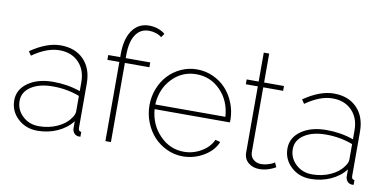

<svg xmlns="http://www.w3.org/2000/svg" viewBox="-71 -950 2365 1171"><g transform="rotate(10 1111.0 -365.0)"><path d="M37.1 -148.9Q37.1 -216.3 97.4 -258.5Q157.7 -300.8 252.9 -300.8Q342.8 -300.8 420.9 -272.9V-328.1Q420.9 -404.8 376 -450.9Q331.1 -497.1 256.8 -497.1Q179.2 -497.1 89.8 -434.1L73.2 -459Q173.3 -527.8 258.8 -527.8Q349.1 -527.8 402.1 -473.4Q455.1 -418.9 455.1 -326.2V-51.8Q455.1 -29.8 473.1 -29.8V0Q459 1.5 454.1 -1Q440.4 -3.9 432.1 -15.4Q423.8 -26.9 422.9 -42V-86.9Q387.2 -41 330.3 -15.6Q273.4 9.8 208 9.8Q135.3 9.8 86.2 -36.1Q37.1 -82 37.1 -148.9ZM402.8 -104Q420.9 -126.5 420.9 -147.9V-243.2Q343.8 -272.9 254.9 -272.9Q171.9 -272.9 120.8 -239.5Q69.8 -206.1 69.8 -150.9Q69.8 -96.2 110.6 -57.6Q151.4 -19 211.9 -19Q272.9 -19 325 -42.5Q377 -65.9 402.8 -104Z M627.9 0V-490.2H553.7V-520H627.9V-539.1Q627.9 -633.3 665.5 -686.8Q703.1 -740.2 770 -740.2Q798.8 -740.2 825.7 -730.7Q852.5 -721.2 868.7 -706.1L852.1 -683.1Q839.4 -694.8 817.9 -701.9Q796.4 -709 773.9 -709Q720.2 -709 691.2 -665Q662.1 -621.1 662.1 -539.1V-520H814V-490.2H662.1V0Z M1107.4 9.8Q1055.7 9.8 1008.5 -12.2Q961.4 -34.2 927.7 -70.8Q894 -107.4 874.3 -157.7Q854.5 -208 854.5 -263.2Q854.5 -316.9 873.8 -366Q893.1 -415 926.3 -450.4Q959.5 -485.8 1005.6 -506.8Q1051.8 -527.8 1103.5 -527.8Q1156.2 -527.8 1203.1 -506.6Q1250 -485.4 1283.4 -449.2Q1316.9 -413.1 1336.4 -363.5Q1356 -314 1356.4 -259.8Q1356.4 -249 1355.5 -244.1H889.6Q897 -148.9 960 -84Q1022.9 -19 1109.4 -19Q1166.5 -19 1216.6 -48.3Q1266.6 -77.6 1287.6 -124L1318.4 -116.2Q1296.9 -61.5 1237.1 -25.9Q1177.2 9.8 1107.4 9.8ZM888.7 -272.9H1322.8Q1316.4 -371.1 1254.4 -434.6Q1192.4 -498 1104.5 -498Q1016.6 -498 955.1 -434.1Q893.6 -370.1 888.7 -272.9Z M1682.1 -23.9Q1681.6 -23.9 1675.3 -20.3Q1668.9 -16.6 1660.2 -12.7Q1651.4 -8.8 1639.4 -4.6Q1627.4 -0.5 1612.1 2.2Q1596.7 4.9 1581.1 4.9Q1540.5 4.9 1512.9 -18.3Q1485.4 -41.5 1485.4 -81.1V-490.2H1411.1V-520H1485.4V-699.2H1519V-520H1642.1V-490.2H1519V-85.9Q1521 -58.1 1540.5 -42.5Q1560.1 -26.9 1587.4 -26.9Q1606.9 -26.9 1626.7 -32.7Q1646.5 -38.6 1656.7 -43.9Q1667 -49.3 1669.4 -51.8Z M1729 -148.9Q1729 -216.3 1789.3 -258.5Q1849.6 -300.8 1944.8 -300.8Q2034.7 -300.8 2112.8 -272.9V-328.1Q2112.8 -404.8 2067.9 -450.9Q2022.9 -497.1 1948.7 -497.1Q1871.1 -497.1 1781.7 -434.1L1765.1 -459Q1865.2 -527.8 1950.7 -527.8Q2041 -527.8 2094 -473.4Q2147 -418.9 2147 -326.2V-51.8Q2147 -29.8 2165 -29.8V0Q2150.9 1.5 2146 -1Q2132.3 -3.9 2124 -15.4Q2115.7 -26.9 2114.7 -42V-86.9Q2079.1 -41 2022.2 -15.6Q1965.3 9.8 1899.9 9.8Q1827.1 9.8 1778.1 -36.1Q1729 -82 1729 -148.9ZM2094.7 -104Q2112.8 -126.5 2112.8 -147.9V-243.2Q2035.6 -272.9 1946.8 -272.9Q1863.8 -272.9 1812.7 -239.5Q1761.7 -206.1 1761.7 -150.9Q1761.7 -96.2 1802.5 -57.6Q1843.3 -19 1903.8 -19Q1964.8 -19 2016.8 -42.5Q2068.8 -65.9 2094.7 -104Z"/></g></svg>

Font: Rawline ExtraLight
Style: Regular
Weight: 275
Designer: Matt McInerney, Pablo Impallari, Rodrigo Fuenzalida
Foundry: Matt McInerney, Pablo Impallari, Rodrigo Fuenzalida
Version: Version 4.020;PS 004.020;hotconv 1.0.88;makeotf.lib2.5.64775